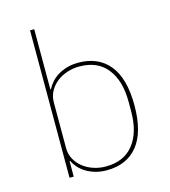

<svg xmlns="http://www.w3.org/2000/svg" viewBox="-112 -829 823 931"><g transform="rotate(-15 300.0 -364.0)"><path d="M125 -740H146V-438H149Q157 -454 171 -470.5Q185 -487 205 -499.5Q225 -512 251 -520Q277 -528 310 -528Q410 -528 465 -460.5Q520 -393 520 -258Q520 -123 465 -55.5Q410 12 310 12Q277 12 251 4Q225 -4 205 -16.5Q185 -29 171 -45Q157 -61 149 -78H146V0H125ZM310 -7Q401 -7 449 -67.5Q497 -128 497 -234V-282Q497 -388 449 -448.5Q401 -509 310 -509Q278 -509 248 -499Q218 -489 195.5 -471Q173 -453 159.5 -428Q146 -403 146 -373V-143Q146 -113 159.5 -88Q173 -63 195.5 -45Q218 -27 248 -17Q278 -7 310 -7Z"/></g></svg>

Font: IBM Plex Mono Thin
Style: Regular
Weight: 100
Monospace: yes
Designer: Mike Abbink, Paul van der Laan, Pieter van Rosmalen
Foundry: Bold Monday
Version: Version 2.3